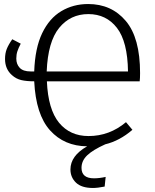

<svg xmlns="http://www.w3.org/2000/svg" viewBox="-20 -716 772 954"><path d="M442 218Q385 218 357.5 191.5Q330 165 330 126Q330 58 413 11Q299 10 228.5 -68.5Q158 -147 150 -312Q112 -312 86 -318Q60 -324 39 -343Q5 -373 5 -423Q5 -451 13.5 -472.5Q22 -494 41 -521L83 -499Q72 -478 66.5 -461.5Q61 -445 61 -425Q61 -397 78 -379Q95 -361 132 -361H150Q154 -477 189.5 -551Q225 -625 284.5 -660.5Q344 -696 418 -696Q534 -696 605 -612Q676 -528 676 -353Q676 -327 674 -312H213Q219 -172 273.5 -106Q328 -40 420 -40Q524 -40 606 -109L638 -71Q574 -16 503 1Q441 29 413 56Q385 83 385 118Q385 170 447 170Q474 170 505 163L500 211Q465 218 442 218ZM616 -361Q614 -509 561 -577.5Q508 -646 419 -646Q330 -646 274 -577.5Q218 -509 212 -361Z"/></svg>

Font: Trujillo Light
Style: Regular
Weight: 300
Designer: Fira Sans original fonts by bBox Type GmbH, Carrois Corporate GbR, & Edenspiekermann AG / Changes by Cristiano Sobral
Foundry: Fira Sans original fonts by bBox Type GmbH, Carrois Corporate GbR, & Edenspiekermann AG / Changes by Cristiano Sobral
Version: Version 4.301;July 28, 2020;FontCreator 13.0.0.2655 64-bit